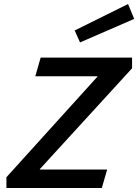

<svg xmlns="http://www.w3.org/2000/svg" viewBox="-20 -944 694 964"><path d="M355 -791 623 -923.8 653.8 -849.1 381.8 -731ZM12.2 0V-54.2L469.2 -559.1V-561H157.2L184.1 -654.8H643.1V-601.1L180.2 -95.2V-92.8H518.1L491.2 0Z"/></svg>

Font: IntelOne Mono Medium
Style: Italic
Weight: 500
Italic angle: -16°
Designer: Fred Shallcrass
Foundry: Frere-Jones Type LLC
Version: Version 1.200;hotconv 1.1.0;makeotfexe 2.6.0;FJTRelease1.2